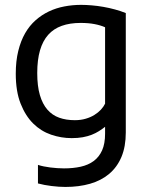

<svg xmlns="http://www.w3.org/2000/svg" viewBox="-20 -549 596 778"><path d="M405.8 -35.2Q394 -25.9 380.9 -17.6Q367.7 -9.3 351.6 -2.9Q335.4 3.4 315.4 7.1Q295.4 10.7 270.5 10.7Q228 10.7 187.3 -3.2Q146.5 -17.1 114.7 -48.3Q83 -79.6 63.5 -129.2Q43.9 -178.7 43.9 -250.5Q43.9 -301.8 54 -342.5Q64 -383.3 81.8 -414.3Q99.6 -445.3 124.3 -467Q148.9 -488.8 178.2 -502.7Q207.5 -516.6 240.7 -522.9Q273.9 -529.3 308.6 -529.3Q328.6 -529.3 351.8 -527.3Q375 -525.4 398.7 -521.2Q422.4 -517.1 445.8 -510.7Q469.2 -504.4 489.7 -496.1V-12.2Q489.7 44.9 472.2 86.7Q454.6 128.4 422.4 155.5Q390.1 182.6 345 195.6Q299.8 208.5 245.1 208.5Q219.2 208.5 189.2 204.8Q159.2 201.2 133.8 194.3V119.1Q144 122.6 157 125.2Q169.9 127.9 183.8 129.6Q197.8 131.3 211.9 132.3Q226.1 133.3 239.3 133.3Q276.4 133.3 307.1 126.5Q337.9 119.6 359.9 103.3Q381.8 86.9 393.8 60.1Q405.8 33.2 405.8 -7.3ZM405.8 -438.5Q387.2 -446.8 362.8 -451.4Q338.4 -456.1 306.6 -456.1Q263.2 -456.1 230.2 -444.3Q197.3 -432.6 175.3 -408Q153.3 -383.3 142.1 -345Q130.9 -306.6 130.9 -252.9Q130.9 -200.2 141.6 -163.8Q152.3 -127.4 172.1 -104.7Q191.9 -82 220 -72Q248 -62 283.2 -62Q307.1 -62 327.1 -67.9Q347.2 -73.7 362.5 -83.3Q377.9 -92.8 388.9 -104.7Q399.9 -116.7 405.8 -128.9Z"/></svg>

Font: Arian AMU
Style: Regular
Weight: 400
Designer: Ruben Hakobyan (Tarumian)
Foundry: Ruben Hakobyan (Tarumian)
Version: Version 4.003